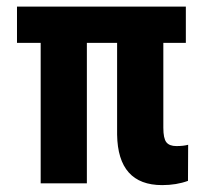

<svg xmlns="http://www.w3.org/2000/svg" viewBox="-20 -548 609 574"><path d="M535.6 -419.9H468.3V-166Q468.3 -134.3 477.3 -122.8Q486.3 -111.3 507.3 -111.3Q528.3 -111.3 542.5 -115.2L542 -7.3Q507.3 5.4 464.8 5.4Q332.5 5.4 330.1 -145.5V-419.9H239.7V0H101.6V-419.9H30.8V-528.3H535.6Z"/></svg>

Font: RobotoCondensed-Bold
Style: Bold
Weight: 700
Designer: Google
Version: Version 2.001240; 2014